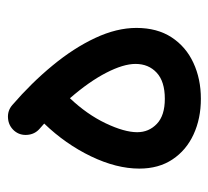

<svg xmlns="http://www.w3.org/2000/svg" viewBox="-41 -452 531 489"><g transform="rotate(-90 224.5 -207.5)"><path d="M39.6 -118.2Q39.6 -176.3 70.8 -241.2Q102.1 -306.2 154.3 -360.4Q147.9 -366.2 141.1 -372.1Q127 -384.3 125.5 -403.6Q124 -422.9 136.2 -437Q148.9 -451.2 168 -452.6Q187 -454.1 201.2 -441.9Q257.8 -393.1 302.2 -339.1Q346.7 -285.2 372.3 -230.5Q397.9 -175.8 397.9 -125.5Q397.9 -72.8 374 -36.1Q350.1 0.5 309.1 19.5Q268.1 38.6 217.3 38.6Q167 38.6 126.7 20Q86.4 1.5 63 -33.7Q39.6 -68.8 39.6 -118.2ZM132.3 -123.5Q132.3 -93.8 153.6 -73.5Q174.8 -53.2 217.3 -53.2Q261.7 -53.2 283.9 -74Q306.2 -94.7 306.2 -127.9Q306.2 -158.7 283.7 -202.4Q261.2 -246.1 218.8 -294.9Q177.7 -251.5 155 -203.9Q132.3 -156.2 132.3 -123.5Z"/></g></svg>

Font: Mikhak-DS2-FD Medium
Style: Regular
Weight: 500
Designer: Amin Abedi
Version: Version 3.4